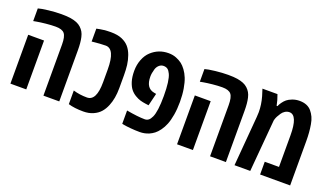

<svg xmlns="http://www.w3.org/2000/svg" viewBox="-64 -1058 2534 1484"><g transform="rotate(20 1203.0 -315.5)"><path d="M447.3 -525.9Q457 -485.4 457 -420.4V0H326.7V-420.9Q326.7 -485.4 307.1 -509.5Q287.6 -533.7 234.4 -533.7Q198.7 -533.7 153.8 -529.1Q108.9 -524.4 82 -519.5L55.2 -514.6V-618.7Q80.1 -626.5 138.2 -633.1Q196.3 -639.6 243.4 -639.6Q290.5 -639.6 319.8 -634.8Q349.1 -629.9 370.4 -621.1Q391.6 -612.3 407 -597.9Q422.4 -583.5 432.1 -566.7Q441.9 -549.8 447.3 -525.9ZM185.5 0H55.2V-401.9H185.5Z M533.7 -626.5Q591.8 -639.6 648.7 -639.6Q705.6 -639.6 741.9 -623.8Q778.3 -607.9 800 -582.5Q821.8 -557.1 835.2 -519.5Q848.6 -481.9 853.3 -444.1Q857.9 -406.2 857.9 -359.9V-254.9Q857.9 -169.9 832 -107.4Q817.9 -72.3 795.7 -46.9Q773.4 -21.5 738 -5.9Q702.6 9.8 657.2 9.8Q584 9.8 533.7 -5.4V-117.7Q586.4 -101.6 647 -101.6Q724.6 -101.6 724.6 -254.9V-359.9Q724.6 -528.3 647 -528.3Q607.9 -528.3 533.7 -520.5Z M983.9 -585Q1043 -639.6 1124.5 -639.6Q1160.2 -639.6 1188.7 -627.9Q1217.3 -616.2 1236.1 -601.8Q1254.9 -587.4 1273.4 -562.3Q1292 -537.1 1305.2 -504.2Q1318.4 -471.2 1326.7 -422.6Q1335 -374 1335 -315.4Q1335 -256.8 1326.7 -208.3Q1318.4 -159.7 1305.2 -126.7Q1292 -93.8 1273.4 -68.4Q1254.9 -43 1236.1 -28.6Q1217.3 -14.2 1195.8 -4.9Q1160.2 9.8 1122.1 9.8Q1084 9.8 1046.4 6.3Q1008.8 2.9 991.2 -0.5L973.6 -3.9V-113.3Q1067.9 -96.2 1124.5 -96.2Q1142.1 -96.2 1155.3 -106.2Q1168.5 -116.2 1179.4 -139.9Q1190.4 -163.6 1196.3 -207.8Q1202.1 -252 1202.1 -315.4Q1202.1 -378.9 1196.3 -422.9Q1190.4 -466.8 1179.4 -490.5Q1168.5 -514.2 1155.3 -523.9Q1142.1 -533.7 1121.6 -533.7Q1101.1 -533.7 1085.2 -519.3Q1069.3 -504.9 1063 -483.4Q1052.7 -448.2 1052.7 -421.9Q1052.7 -326.7 1122.1 -314L1140.6 -310.5L1115.7 -208L1089.8 -211.4Q1065.4 -214.8 1044.9 -220.7Q1024.4 -226.6 1000.2 -241.2Q976.1 -255.9 959.5 -277.1Q942.9 -298.3 931.6 -334.2Q920.4 -370.1 920.4 -420.7Q920.4 -471.2 937.5 -514.6Q954.6 -558.1 983.9 -585Z M1817.9 -525.9Q1827.6 -485.4 1827.6 -420.4V0H1697.3V-420.9Q1697.3 -485.4 1677.7 -509.5Q1658.2 -533.7 1605 -533.7Q1569.3 -533.7 1524.4 -529.1Q1479.5 -524.4 1452.6 -519.5L1425.8 -514.6V-618.7Q1450.7 -626.5 1508.8 -633.1Q1566.9 -639.6 1614 -639.6Q1661.1 -639.6 1690.4 -634.8Q1719.7 -629.9 1741 -621.1Q1762.2 -612.3 1777.6 -597.9Q1793 -583.5 1802.7 -566.7Q1812.5 -549.8 1817.9 -525.9ZM1556.2 0H1425.8V-401.9H1556.2Z M2345.2 -499Q2356 -438 2356 -365.2V0H2108.9V-105H2226.1V-364.3Q2226.1 -530.3 2158.2 -530.3Q2139.2 -530.3 2122.6 -519.8Q2106 -509.3 2096.2 -494.1Q2074.2 -461.9 2067.9 -439.5L2064.9 -428.7L2027.8 0H1898.4L1932.6 -408.7Q1934.6 -428.7 1934.6 -449.2Q1934.6 -510.7 1916.5 -574.2L1898.9 -629.9H2022.5Q2029.8 -611.3 2037.1 -585.9L2047.4 -542.5H2054.2Q2059.6 -556.6 2072.5 -575Q2085.4 -593.3 2100.8 -606Q2116.2 -618.7 2143.6 -629.2Q2170.9 -639.6 2202.9 -639.6Q2234.9 -639.6 2259.8 -629.4Q2284.7 -619.1 2301 -599.6Q2317.4 -580.1 2328.6 -555.9Q2339.8 -531.7 2345.2 -499Z"/></g></svg>

Font: Open Sans Hebrew Condensed
Style: Bold
Weight: 700
Width: 3
Foundry: Ascender Corporation, Yanek Iontef
Version: Version 2.001;PS 002.001;hotconv 1.0.70;makeotf.lib2.5.58329